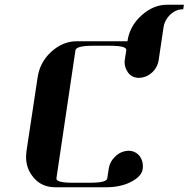

<svg xmlns="http://www.w3.org/2000/svg" viewBox="-20 -789 795 809"><path d="M89.8 -127.9Q89.8 -136.2 91.8 -153.8L138.2 -460.9Q147 -525.4 194.8 -569.8Q244.1 -615.2 303.2 -615.2H517.1Q525.9 -678.7 576.2 -724.1Q626.5 -769 683.1 -769H754.9L752 -750Q721.7 -750 698.2 -728Q673.3 -704.6 668.9 -672.9L648.9 -538.1Q644.5 -505.9 621.1 -483.9Q598.1 -462.4 565.9 -460.9Q536.1 -460.9 519 -483.9Q504.9 -504.9 504.9 -526.9Q504.9 -528.3 505.4 -532.2Q505.9 -536.1 505.9 -538.1L512.2 -577.1Q515.1 -596.2 443.8 -596.2H372.1Q300.8 -596.2 297.9 -577.1L217.8 -38.1Q214.8 -19 287.1 -19H358.9Q430.7 -19 432.1 -38.1L438 -77.1Q442.4 -107.9 466.8 -130.9Q489.7 -152.3 521 -153.8Q550.3 -153.8 568.8 -130.9Q582 -112.8 582 -89.8Q582 -80.1 581.1 -76.2Q576.7 -45.4 530.8 -22Q487.3 0 426.8 0H212.9Q152.8 0 118.2 -44.9Q89.8 -80.6 89.8 -127.9Z"/></svg>

Font: Hjet
Style: Italic
Weight: 400
Designer: T. Christopher White
Version: Version 1.2